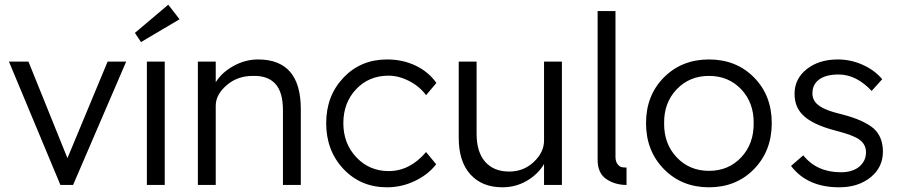

<svg xmlns="http://www.w3.org/2000/svg" viewBox="-20 -787 3823 817"><path d="M237 0 18 -525H101L267 -114L438 -525H517L291 0Z M605 0V-525H681V0ZM554 -647 696 -767 744 -705 580 -608Z M822 0V-525H898V-437Q924 -479 974 -506.5Q1024 -534 1078 -534Q1260 -534 1260 -323V0H1184V-318Q1184 -395 1151.5 -430.5Q1119 -466 1055 -464Q990 -464 944 -424Q898 -384 898 -337V0H860Z M1627 10Q1515 10 1441.5 -68Q1368 -146 1368 -263Q1368 -379 1441.5 -456.5Q1515 -534 1627 -534Q1694 -534 1749 -507.5Q1804 -481 1837 -434L1793 -382Q1766 -419 1721.5 -442Q1677 -465 1633 -465Q1550 -465 1495.5 -407.5Q1441 -350 1441 -263Q1441 -176 1496.5 -117.5Q1552 -59 1634 -59Q1724 -59 1793 -140L1836 -88Q1802 -44 1745.5 -17Q1689 10 1627 10Z M2118 10Q2031 10 1981.5 -45Q1932 -100 1932 -200V-525H2008V-218Q2008 -140 2044.5 -98.5Q2081 -57 2147 -57Q2208 -57 2251.5 -98Q2295 -139 2295 -189V-525H2371V0H2295V-89Q2269 -45 2221.5 -17.5Q2174 10 2118 10Z M2523 -107V-740H2599V-121Q2599 -100 2607.5 -89Q2616 -78 2624.5 -76Q2633 -74 2646 -74V0Q2597 0 2560 -25Q2523 -50 2523 -107Z M3188.5 -67.5Q3113 10 2997 10Q2881 10 2805 -67.5Q2729 -145 2729 -263Q2729 -381 2805 -457.5Q2881 -534 2997 -534Q3113 -534 3188.5 -457.5Q3264 -381 3264 -263Q3264 -145 3188.5 -67.5ZM2806 -263Q2805 -175 2859.5 -117.5Q2914 -60 2997 -60Q3080 -60 3134 -117.5Q3188 -175 3187 -263Q3188 -350 3134 -407Q3080 -464 2997 -464Q2914 -464 2859.5 -407Q2805 -350 2806 -263Z M3551 10Q3415 10 3346 -81L3398 -126Q3456 -54 3558 -54Q3608 -54 3636.5 -78Q3665 -102 3665 -139Q3665 -172 3638 -192Q3614 -211 3540 -230Q3434 -257 3394 -300Q3361 -334 3361 -388Q3361 -452 3413 -493Q3465 -534 3545 -534Q3600 -534 3650.5 -511.5Q3701 -489 3734 -450L3689 -400Q3624 -470 3548 -470Q3495 -470 3466 -449Q3437 -428 3437 -390Q3437 -359 3462 -340Q3488 -318 3564 -300Q3654 -277 3698 -240Q3737 -204 3737 -142Q3737 -75 3684.5 -32.5Q3632 10 3551 10Z"/></svg>

Font: Easer Grotesk Light
Style: Regular
Weight: 300
Designer: Boardeaser, Bonnie Shaver-Troup, Thomas Jockin
Foundry: Lexend
Version: Version 1.008;Glyphs 3.1.2 (3151)